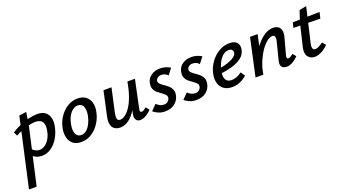

<svg xmlns="http://www.w3.org/2000/svg" viewBox="-87 -1116 3598 2002"><g transform="rotate(-20 1712.0 -115.5)"><path d="M-28 289 141 -470 221 -481 201 -348 57 289ZM221 6Q187 6 161 -5.5Q135 -17 117.5 -35Q100 -53 92 -73L127 -114Q146 -88 169.5 -74.5Q193 -61 218 -61Q250 -61 277.5 -79.5Q305 -98 327 -133Q349 -168 358 -215Q373 -280 352.5 -315.5Q332 -351 274 -351Q254 -351 226 -346Q198 -341 167.5 -331.5Q137 -322 106 -309.5Q75 -297 49 -281L27 -323Q73 -354 126.5 -376Q180 -398 230.5 -409.5Q281 -421 318 -421Q377 -421 409 -395.5Q441 -370 450.5 -328Q460 -286 450 -238Q437 -170 404 -114.5Q371 -59 324 -26.5Q277 6 221 6Z M656 11Q600 11 566 -16Q532 -43 520.5 -89Q509 -135 520 -192Q533 -257 569 -311Q605 -365 657.5 -397.5Q710 -430 771 -430Q825 -430 860 -404Q895 -378 908 -333Q921 -288 908 -228Q895 -164 859 -109.5Q823 -55 771 -22Q719 11 656 11ZM679 -58Q714 -58 740.5 -81.5Q767 -105 785.5 -143Q804 -181 812 -222Q824 -281 809 -321Q794 -361 750 -361Q719 -361 691.5 -340.5Q664 -320 644.5 -283.5Q625 -247 616 -198Q604 -135 620.5 -96.5Q637 -58 679 -58Z M1089 8Q1068 8 1047 1Q1026 -6 1011.5 -23.5Q997 -41 992 -72.5Q987 -104 998 -152L1056 -418H1145L1088 -162Q1079 -122 1083 -95.5Q1087 -69 1117 -69Q1140 -69 1168.5 -88Q1197 -107 1226 -148Q1255 -189 1280 -256Q1305 -323 1321 -418H1372Q1349 -303 1317 -221.5Q1285 -140 1247.5 -89.5Q1210 -39 1170 -15.5Q1130 8 1089 8ZM1310 6Q1291 6 1277.5 -4Q1264 -14 1258.5 -34Q1253 -54 1260 -85L1332 -418H1405L1340 -111Q1336 -92 1338.5 -81.5Q1341 -71 1355 -71Q1366 -71 1378 -78Q1390 -85 1408 -100L1437 -63Q1404 -28 1371.5 -11Q1339 6 1310 6Z M1586 10Q1542 10 1509 -5.5Q1476 -21 1457 -38L1517 -99Q1530 -85 1552 -73Q1574 -61 1600 -61Q1626 -61 1642.5 -75.5Q1659 -90 1663 -109Q1668 -131 1654 -147Q1640 -163 1617 -178.5Q1594 -194 1572 -212.5Q1550 -231 1539 -257.5Q1528 -284 1536 -324Q1546 -374 1588 -402Q1630 -430 1686 -430Q1722 -430 1750 -420Q1778 -410 1799 -398L1747 -330Q1735 -345 1716 -353.5Q1697 -362 1675 -362Q1650 -362 1634 -349.5Q1618 -337 1615 -321Q1611 -301 1625.5 -285.5Q1640 -270 1663.5 -254.5Q1687 -239 1709 -220Q1731 -201 1743.5 -173.5Q1756 -146 1747 -106Q1736 -56 1694 -23Q1652 10 1586 10Z M1933 10Q1889 10 1856 -5.5Q1823 -21 1804 -38L1864 -99Q1877 -85 1899 -73Q1921 -61 1947 -61Q1973 -61 1989.5 -75.5Q2006 -90 2010 -109Q2015 -131 2001 -147Q1987 -163 1964 -178.5Q1941 -194 1919 -212.5Q1897 -231 1886 -257.5Q1875 -284 1883 -324Q1893 -374 1935 -402Q1977 -430 2033 -430Q2069 -430 2097 -420Q2125 -410 2146 -398L2094 -330Q2082 -345 2063 -353.5Q2044 -362 2022 -362Q1997 -362 1981 -349.5Q1965 -337 1962 -321Q1958 -301 1972.5 -285.5Q1987 -270 2010.5 -254.5Q2034 -239 2056 -220Q2078 -201 2090.5 -173.5Q2103 -146 2094 -106Q2083 -56 2041 -23Q1999 10 1933 10Z M2331 11Q2277 11 2240.5 -14Q2204 -39 2190.5 -85Q2177 -131 2190 -192Q2204 -255 2243 -309.5Q2282 -364 2337.5 -397Q2393 -430 2456 -430Q2498 -430 2521.5 -415Q2545 -400 2552.5 -374.5Q2560 -349 2553 -320Q2542 -269 2499 -237Q2456 -205 2394 -187Q2332 -169 2262 -161L2266 -216Q2322 -225 2365.5 -239.5Q2409 -254 2436.5 -273.5Q2464 -293 2469 -315Q2472 -324 2470 -335.5Q2468 -347 2457.5 -356Q2447 -365 2425 -365Q2388 -365 2359.5 -340.5Q2331 -316 2311 -278Q2291 -240 2282 -198Q2272 -157 2275.5 -125.5Q2279 -94 2298 -77Q2317 -60 2350 -60Q2374 -60 2404.5 -70.5Q2435 -81 2463 -104L2495 -56Q2472 -35 2445 -20Q2418 -5 2389.5 3Q2361 11 2331 11Z M2936 6Q2914 6 2897.5 -3Q2881 -12 2875.5 -32.5Q2870 -53 2878 -85L2929 -286Q2935 -312 2930 -329.5Q2925 -347 2901 -347Q2875 -347 2841 -320.5Q2807 -294 2774.5 -246.5Q2742 -199 2715.5 -136Q2689 -73 2678 0H2615Q2639 -103 2675 -182Q2711 -261 2755.5 -315Q2800 -369 2846.5 -397Q2893 -425 2938 -425Q2970 -425 2992.5 -410.5Q3015 -396 3022.5 -365.5Q3030 -335 3017 -287L2969 -111Q2964 -93 2967 -82Q2970 -71 2984 -71Q2995 -71 3007 -78Q3019 -85 3037 -100L3067 -63Q3033 -29 3000 -11.5Q2967 6 2936 6ZM2591 0 2682 -418H2766L2677 0Z M3247 9Q3199 9 3173 -27Q3147 -63 3162 -128L3223 -383L3263 -504L3342 -520L3253 -138Q3244 -100 3252 -82.5Q3260 -65 3280 -65Q3296 -65 3318.5 -76Q3341 -87 3367 -106L3399 -69Q3361 -30 3321.5 -10.5Q3282 9 3247 9ZM3139 -351 3153 -408 3452 -414 3436 -346Z"/></g></svg>

Font: Ysabeau Infant SemiBold
Style: Italic
Weight: 600
Italic angle: -12°
Designer: Christian Thalmann (Catharsis Fonts)
Version: Version 2.002; featfreeze: ss01,ss02,lnum